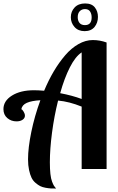

<svg xmlns="http://www.w3.org/2000/svg" viewBox="-63 -983 686 1117"><path d="M557.1 0H412.1V-362.8Q339.8 -392.1 274.9 -397.9Q252.4 -308.1 239.7 -211.9Q227.1 -115.7 227.1 -39.1Q227.1 0.5 230.2 28.8Q233.4 57.1 240 74Q246.6 90.8 251 97.9Q255.4 105 263.2 113.8Q244.6 113.8 232.9 113.3Q221.2 112.8 202.1 109.4Q183.1 106 170.7 99.6Q158.2 93.3 143.6 80.8Q128.9 68.4 120.4 50.8Q111.8 33.2 106 5.9Q100.1 -21.5 100.1 -56.2Q100.1 -122.6 119.1 -215.3Q138.2 -308.1 171.9 -399.9Q121.1 -397 93.3 -384.8Q65.4 -372.6 61 -347.2Q65.9 -347.2 74 -334.2Q82 -321.3 82 -310.1Q82 -295.4 68.1 -286.1Q54.2 -276.9 33.2 -276.9Q2 -276.9 -20.5 -296.1Q-43 -315.4 -43 -348.1Q-43 -396 6.6 -427Q56.2 -458 134.8 -458Q159.2 -458 193.8 -455.1Q219.7 -517.1 250.2 -568.6Q280.8 -620.1 316.4 -661.6Q352.1 -703.1 393.6 -726.6Q435.1 -750 477.1 -750Q518.1 -750 557.1 -735.8ZM432.1 -962.9Q470.7 -962.9 488.8 -939.9Q506.8 -917 506.8 -884.8Q506.8 -850.1 486.8 -825.9Q466.8 -801.8 429.2 -801.8Q392.1 -801.8 370.6 -825.9Q349.1 -850.1 349.1 -882.8Q349.1 -916 371.1 -939.5Q393.1 -962.9 432.1 -962.9ZM412.1 -407.2V-678.2Q375.5 -654.3 343.5 -591.3Q311.5 -528.3 287.1 -440.9Q356.9 -427.7 412.1 -407.2ZM470.2 -881.8Q470.2 -902.3 460.9 -916.3Q451.7 -930.2 431.2 -930.2Q413.1 -930.2 401.1 -918Q389.2 -905.8 389.2 -882.8Q389.2 -862.8 399.4 -849.9Q409.7 -836.9 431.2 -836.9Q470.2 -836.9 470.2 -881.8Z"/></svg>

Font: Lobster Two
Style: Bold
Weight: 700
Designer: Pablo Impallari
Foundry: Pablo Impallari. www.impallari.com
Version: Version 1.006